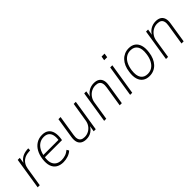

<svg xmlns="http://www.w3.org/2000/svg" viewBox="191 -1735 2791 2791"><g transform="rotate(-45 1586.0 -339.5)"><path d="M48 0 125 -487H167L151 -381H145Q169 -432 213.5 -461Q258 -490 322 -496L352 -498L351 -458L308 -454Q261 -450 225 -429Q189 -408 167 -373.5Q145 -339 138 -294L91 0Z M574 8Q507 8 461.5 -20Q416 -48 397 -104Q378 -160 389 -242Q399 -318 431 -375Q463 -432 514.5 -463.5Q566 -495 632 -495Q696 -495 734 -465.5Q772 -436 785 -382.5Q798 -329 787 -257L783 -235H416L423 -274H767L747 -258Q757 -323 747 -366.5Q737 -410 707 -433Q677 -456 628 -456Q577 -456 537.5 -431.5Q498 -407 472.5 -363Q447 -319 436 -260L433 -243Q421 -174 435 -127.5Q449 -81 485.5 -57Q522 -33 576 -33Q615 -33 654 -45.5Q693 -58 730 -89L750 -55Q716 -23 668 -7.5Q620 8 574 8Z M1045 8Q996 8 962.5 -11.5Q929 -31 916 -70.5Q903 -110 912 -170L962 -487H1006L956 -172Q948 -124 956 -93.5Q964 -63 987 -48Q1010 -33 1049 -33Q1095 -33 1133.5 -54Q1172 -75 1197 -111.5Q1222 -148 1229 -196L1276 -487H1319L1242 0H1200L1217 -106H1223Q1196 -52 1151 -22Q1106 8 1045 8Z M1415 0 1492 -487H1534L1517 -381H1512Q1538 -435 1586.5 -465Q1635 -495 1696 -495Q1746 -495 1778.5 -475.5Q1811 -456 1824.5 -416.5Q1838 -377 1828 -318L1778 0H1734L1784 -315Q1792 -363 1784 -394Q1776 -425 1752.5 -440Q1729 -455 1689 -455Q1643 -455 1604 -434Q1565 -413 1538.5 -376Q1512 -339 1504 -291L1458 0Z M2038 -623 2049 -687H2110L2100 -623ZM1949 0 2026 -487H2070L1992 0Z M2344 8Q2282 8 2240 -21.5Q2198 -51 2181 -107.5Q2164 -164 2176 -245Q2183 -303 2203 -349Q2223 -395 2254 -427.5Q2285 -460 2325 -477.5Q2365 -495 2413 -495Q2475 -495 2516 -465.5Q2557 -436 2574 -379.5Q2591 -323 2580 -243Q2573 -185 2553 -138.5Q2533 -92 2502.5 -59.5Q2472 -27 2432 -9.5Q2392 8 2344 8ZM2346 -33Q2397 -33 2436.5 -58.5Q2476 -84 2502 -133Q2528 -182 2537 -251Q2551 -352 2516.5 -403.5Q2482 -455 2409 -455Q2358 -455 2318.5 -429.5Q2279 -404 2253.5 -355.5Q2228 -307 2218 -237Q2205 -135 2239.5 -84Q2274 -33 2346 -33Z M2686 0 2763 -487H2805L2788 -381H2783Q2809 -435 2857.5 -465Q2906 -495 2967 -495Q3017 -495 3049.5 -475.5Q3082 -456 3095.5 -416.5Q3109 -377 3099 -318L3049 0H3005L3055 -315Q3063 -363 3055 -394Q3047 -425 3023.5 -440Q3000 -455 2960 -455Q2914 -455 2875 -434Q2836 -413 2809.5 -376Q2783 -339 2775 -291L2729 0Z"/></g></svg>

Font: Nunito Sans 10pt SemiCondensed ExtraLight
Style: Italic
Weight: 250
Width: 4
Italic angle: -9°
Designer: Vernon Adams
Foundry: Vernon Adams
Version: Version 3.101;gftools[0.9.27]